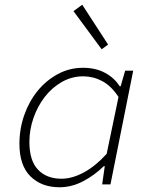

<svg xmlns="http://www.w3.org/2000/svg" viewBox="-20 -778 640 810"><path d="M231 12Q155 12 108.5 -34Q62 -80 62 -171Q62 -235 82.5 -293Q103 -351 139 -395Q175 -439 224 -465.5Q273 -492 330 -492Q384 -492 423.5 -470.5Q463 -449 485 -414H489L508 -480H542L446 0H411L422 -77H418Q378 -38 330 -13Q282 12 231 12ZM239 -24Q285 -24 334.5 -51Q384 -78 430 -129L480 -369Q449 -416 411 -436Q373 -456 331 -456Q283 -456 241.5 -432.5Q200 -409 169.5 -370Q139 -331 121.5 -281Q104 -231 104 -179Q104 -100 140.5 -62Q177 -24 239 -24ZM409 -570 290 -731 327 -758 436 -590Z"/></svg>

Font: Source Code Pro Light
Style: Italic
Weight: 300
Italic angle: -11°
Monospace: yes
Designer: Paul D. Hunt, Teo Tuominen
Foundry: Adobe Systems Incorporated
Version: Version 1.050;PS 1.000;hotconv 16.6.51;makeotf.lib2.5.65220